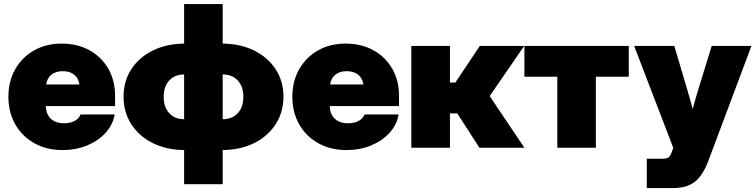

<svg xmlns="http://www.w3.org/2000/svg" viewBox="-20 -748 3824 972"><path d="M296.4 11.7Q216.3 11.7 154.3 -22.7Q92.3 -57.1 57.4 -118.2Q22.5 -179.2 22.5 -257.8Q22.5 -336.9 57.1 -397.7Q91.8 -458.5 152.6 -492.9Q213.4 -527.3 292.5 -527.3Q371.6 -527.3 432.6 -493.7Q493.7 -460 528.1 -400.4Q562.5 -340.8 562.5 -263.2V-210.9H211.9Q212.9 -169.9 237.3 -147Q261.7 -124 304.2 -124Q335.4 -124 357.7 -135.7Q379.9 -147.5 387.7 -168.5H560.5Q551.3 -115.7 514.2 -75.2Q477.1 -34.7 420.7 -11.5Q364.3 11.7 296.4 11.7ZM213.4 -320.3H382.3Q377.4 -352.1 355.5 -369.9Q333.5 -387.7 297.9 -387.7Q262.2 -387.7 240.2 -369.9Q218.3 -352.1 213.4 -320.3Z M912.1 184.6V11.7Q822.3 10.7 752.9 -23.9Q683.6 -58.6 644.5 -119.4Q605.5 -180.2 605.5 -258.8Q605.5 -336.9 644.5 -397.2Q683.6 -457.5 752.9 -491.9Q822.3 -526.4 912.1 -527.3V-727.5H1107.4V-527.3Q1197.8 -526.4 1267.1 -491.9Q1336.4 -457.5 1375.7 -397.2Q1415 -336.9 1415 -258.8Q1415 -180.2 1375.7 -119.4Q1336.4 -58.6 1267.1 -23.9Q1197.8 10.7 1107.4 11.7V184.6ZM1107.4 -144.5Q1155.3 -144.5 1183.6 -175Q1211.9 -205.6 1211.9 -257.8Q1211.9 -310.1 1183.6 -340.6Q1155.3 -371.1 1107.4 -371.1ZM912.1 -144.5V-371.1Q864.7 -371.1 836.7 -340.6Q808.6 -310.1 808.6 -257.8Q808.6 -205.6 836.7 -175Q864.7 -144.5 912.1 -144.5Z M1733.9 11.7Q1653.8 11.7 1591.8 -22.7Q1529.8 -57.1 1494.9 -118.2Q1460 -179.2 1460 -257.8Q1460 -336.9 1494.6 -397.7Q1529.3 -458.5 1590.1 -492.9Q1650.9 -527.3 1730 -527.3Q1809.1 -527.3 1870.1 -493.7Q1931.2 -460 1965.6 -400.4Q2000 -340.8 2000 -263.2V-210.9H1649.4Q1650.4 -169.9 1674.8 -147Q1699.2 -124 1741.7 -124Q1772.9 -124 1795.2 -135.7Q1817.4 -147.5 1825.2 -168.5H1998Q1988.8 -115.7 1951.7 -75.2Q1914.6 -34.7 1858.2 -11.5Q1801.8 11.7 1733.9 11.7ZM1650.9 -320.3H1819.8Q1814.9 -352.1 1793 -369.9Q1771 -387.7 1735.4 -387.7Q1699.7 -387.7 1677.7 -369.9Q1655.8 -352.1 1650.9 -320.3Z M2062.5 0V-515.6H2257.8V-330.1H2285.2L2409.2 -515.6H2633.8L2459 -261.7L2634.8 0H2407.2L2294.9 -173.8H2257.8V0Z M2801.3 0V-359.4H2634.8V-515.6H3163.1V-359.4H2996.6V0Z M3254.4 204.1V55.7H3332.5Q3359.9 55.7 3368.7 45.2Q3377.4 34.7 3385.7 7.8L3388.2 0L3190.4 -515.6H3393.6L3458.5 -296.9Q3465.8 -271.5 3472.9 -246.3Q3480 -221.2 3486.8 -195.8Q3493.7 -221.2 3500.7 -246.6Q3507.8 -272 3515.6 -296.9L3583 -515.6H3784.2L3566.4 65.4Q3538.1 140.6 3497.6 172.4Q3457 204.1 3387.2 204.1Z"/></svg>

Font: Inter Display Black
Style: Regular
Weight: 900
Designer: Rasmus Andersson
Foundry: rsms
Version: Version 4.000;git-a52131595